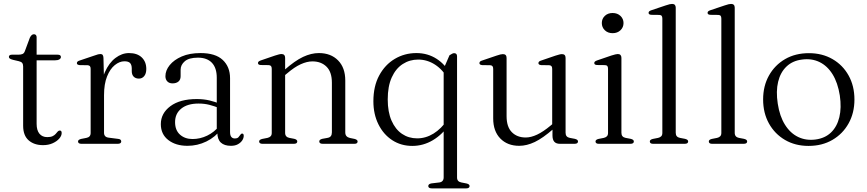

<svg xmlns="http://www.w3.org/2000/svg" viewBox="-20 -752 4534 1004"><path d="M78.5 -432 48.5 -439Q35 -442.5 30.8 -446.2Q26.5 -450 26.5 -454.5Q26.5 -460 30.5 -463Q34.5 -466 42 -466H75.5Q90 -466 98 -469.8Q106 -473.5 110 -484.5L136 -554.5Q140.5 -564 145.8 -568.5Q151 -573 157.5 -573Q164 -573 167.8 -568.8Q171.5 -564.5 171.5 -557.5V-104.5Q171.5 -70.5 186.2 -52.8Q201 -35 227 -35Q245 -35 255.2 -40Q265.5 -45 271.2 -51.8Q277 -58.5 281.5 -63.8Q286 -69 292.5 -69.5Q297.5 -69.5 300 -66.2Q302.5 -63 302.5 -56.5Q302.5 -42 290 -27.5Q277.5 -13 255.5 -3Q233.5 7 205 7Q158.5 7 129.8 -18.2Q101 -43.5 101 -94.5V-404.5Q101 -416 96.2 -422.5Q91.5 -429 78.5 -432ZM132.5 -436.5 133 -466H281.5Q290 -466 294.2 -463Q298.5 -460 298.5 -454Q298.5 -446.5 290.5 -441.5Q282.5 -436.5 266.5 -436.5Z M507 -256.5Q507 -326 528.5 -374.8Q550 -423.5 583.8 -449Q617.5 -474.5 654.5 -474.5Q697.5 -474.5 721.2 -451.8Q745 -429 745 -391.5Q745 -367.5 734.2 -354.2Q723.5 -341 706.5 -341Q689 -341 679 -351.2Q669 -361.5 669 -380V-395.5Q668.5 -414 659.8 -422.8Q651 -431.5 630.5 -431.5Q605 -431.5 580.2 -411.5Q555.5 -391.5 539.8 -352.2Q524 -313 524 -254.5ZM521 -449.5 524 -328V-57.5Q524 -46.5 530 -40Q536 -33.5 549 -32L596 -26Q605 -25.5 609.5 -22Q614 -18.5 614 -12Q614 -6.5 609.2 -3.2Q604.5 0 596 0H405.5Q397 0 392.5 -3.2Q388 -6.5 388 -12Q388 -17 392 -20.2Q396 -23.5 404 -25.5L432 -31Q442.5 -33 448.2 -39.2Q454 -45.5 454 -57V-392Q454 -401.5 450.2 -406Q446.5 -410.5 438 -411L396.5 -411.5Q388.5 -412.5 385.2 -415Q382 -417.5 382 -422Q382 -426.5 385.5 -430Q389 -433.5 398 -436L470.5 -460.5Q485 -466 492.8 -467.8Q500.5 -469.5 505 -469.5Q513 -469.5 516.8 -464.8Q520.5 -460 521 -449.5Z M1116.5 -59.5V-68.5L1113.5 -72.5V-345.5Q1113.5 -397 1088 -423.8Q1062.5 -450.5 1015 -450.5Q968.5 -450.5 946.5 -431.8Q924.5 -413 924.5 -387.5V-353.5Q924.5 -335 913 -325.5Q901.5 -316 882 -316Q865 -316 855 -326.2Q845 -336.5 845 -353.5Q845 -383.5 867.2 -411.2Q889.5 -439 930.5 -456.8Q971.5 -474.5 1028.5 -474.5Q1106.5 -474.5 1144.8 -438.5Q1183 -402.5 1183 -343V-62Q1183 -43.5 1189.8 -35.8Q1196.5 -28 1207.5 -28Q1221 -28 1226.5 -34Q1232 -40 1236 -46Q1238 -49 1240.2 -51.2Q1242.5 -53.5 1246.5 -53.5Q1250.5 -53.5 1252.5 -50.5Q1254.5 -47.5 1254.5 -42Q1254.5 -30 1246.8 -18Q1239 -6 1224.2 2.2Q1209.5 10.5 1187.5 10.5Q1153 10.5 1134.8 -6.5Q1116.5 -23.5 1116.5 -59.5ZM821 -103Q821 -159.5 871 -196.8Q921 -234 1009 -234Q1045 -234 1075.5 -226.8Q1106 -219.5 1130 -209L1125 -187.5Q1101 -197 1075 -203.8Q1049 -210.5 1018.5 -210.5Q960.5 -210.5 928 -184.2Q895.5 -158 895.5 -113.5Q895.5 -71 921.2 -48Q947 -25 987 -25Q1026.5 -25 1063.5 -42.8Q1100.5 -60.5 1128 -95L1137.5 -77Q1106 -35 1059.2 -12.2Q1012.5 10.5 960.5 10.5Q899 10.5 860 -19.8Q821 -50 821 -103Z M1471 -449.5V-57.5Q1471 -46 1476.8 -39.5Q1482.5 -33 1493 -31L1519 -26Q1534.5 -22 1534.5 -12.5Q1534.5 0 1516.5 0H1352.5Q1344 0 1339.5 -3.2Q1335 -6.5 1335 -12Q1335 -17 1339 -20.2Q1343 -23.5 1351 -25.5L1379 -31Q1389.5 -33.5 1395.2 -39.5Q1401 -45.5 1401 -57V-392Q1401 -402 1397.2 -406.5Q1393.5 -411 1385 -411.5L1343.5 -412Q1335.5 -412.5 1332.2 -415.2Q1329 -418 1329 -422.5Q1329 -427 1332.5 -430.2Q1336 -433.5 1345 -436.5L1418 -461.5Q1430.5 -465.5 1438.5 -467.5Q1446.5 -469.5 1452 -469.5Q1461.5 -469.5 1466.2 -464.2Q1471 -459 1471 -449.5ZM1458 -349 1442 -364.5 1466 -385Q1522 -434.5 1564.8 -454.5Q1607.5 -474.5 1647.5 -474.5Q1710 -474.5 1747.8 -436.2Q1785.5 -398 1785.5 -331V-60Q1785.5 -47 1792 -40Q1798.5 -33 1810 -30.5L1834.5 -25.5Q1842 -23.5 1846 -20.2Q1850 -17 1850 -12Q1850 -6.5 1846 -3.2Q1842 0 1833 0H1668Q1649.5 0 1649.5 -12.5Q1649.5 -22 1665 -26L1692.5 -31Q1704.5 -33 1710 -40.2Q1715.5 -47.5 1715.5 -60V-319.5Q1715.5 -375.5 1687.5 -403.2Q1659.5 -431 1613.5 -431Q1585.5 -431 1552.8 -416.2Q1520 -401.5 1481 -368Z M2237.5 233Q2228.5 233 2224 229.8Q2219.5 226.5 2219.5 221Q2219.5 215.5 2223.5 212Q2227.5 208.5 2236 207L2278 202Q2288.5 200.5 2294.2 193.8Q2300 187 2300 175.5V-393L2330.5 -463Q2339 -468.5 2344.5 -471.2Q2350 -474 2355 -474Q2362 -474 2366 -470Q2370 -466 2370 -457.5V176Q2370 187.5 2375.8 193.8Q2381.5 200 2392 202L2420 207.5Q2428 209.5 2431.8 212.8Q2435.5 216 2435.5 221Q2435.5 226.5 2431.2 229.8Q2427 233 2418.5 233ZM2330.5 -103Q2294 -49 2243.8 -19Q2193.5 11 2136 11Q2077 11 2031 -19Q1985 -49 1958.8 -102Q1932.5 -155 1932.5 -222.5Q1932.5 -301 1962.8 -357.2Q1993 -413.5 2044.2 -444Q2095.5 -474.5 2157.5 -474.5Q2216.5 -474.5 2263.5 -444.2Q2310.5 -414 2337.5 -359.5L2322.5 -338.5Q2296.5 -387 2255.2 -413.8Q2214 -440.5 2167 -440.5Q2122 -440.5 2085.8 -417Q2049.5 -393.5 2028.5 -347.2Q2007.5 -301 2007.5 -232Q2007.5 -166.5 2027.5 -121Q2047.5 -75.5 2082.2 -52Q2117 -28.5 2161.5 -28.5Q2206.5 -28.5 2247 -53.5Q2287.5 -78.5 2320.5 -126.5Z M2869 -44V-84.5L2867.5 -88.5V-391.5Q2867.5 -401.5 2863.8 -406Q2860 -410.5 2851.5 -411L2810 -411.5Q2802 -412.5 2798.8 -415Q2795.5 -417.5 2795.5 -422Q2795.5 -426.5 2799 -430Q2802.5 -433.5 2811.5 -436L2884.5 -461Q2897 -465 2905 -467Q2913 -469 2918.5 -469Q2928 -469 2932.8 -464Q2937.5 -459 2937.5 -449V-57.5Q2937.5 -46 2943.2 -39.5Q2949 -33 2959.5 -31L2986 -26Q2994 -24 2998.2 -20.8Q3002.5 -17.5 3002.5 -12Q3002.5 -6.5 2998 -3.2Q2993.5 0 2984.5 0H2908Q2888.5 0 2878.8 -10.5Q2869 -21 2869 -44ZM2559 -133V-391.5Q2559 -401.5 2555.2 -406Q2551.5 -410.5 2543 -411L2501.5 -411.5Q2493.5 -412.5 2490.2 -415Q2487 -417.5 2487 -422Q2487 -426.5 2490.2 -430Q2493.5 -433.5 2502.5 -436L2576 -461Q2588.5 -465.5 2596.5 -467.2Q2604.5 -469 2609.5 -469Q2619.5 -469 2624.2 -464Q2629 -459 2629 -449V-144.5Q2629 -88.5 2656.5 -60.8Q2684 -33 2729 -33Q2756.5 -33 2788.5 -48Q2820.5 -63 2859.5 -95.5L2882.5 -115L2898.5 -99.5L2874.5 -78.5Q2818.5 -29.5 2776.5 -9.5Q2734.5 10.5 2695 10.5Q2633.5 10.5 2596.2 -27.8Q2559 -66 2559 -133Z M3229.5 -449.5V-57.5Q3229.5 -46 3235.2 -39.5Q3241 -33 3251.5 -31L3278 -26Q3286 -24 3290.2 -20.8Q3294.5 -17.5 3294.5 -12Q3294.5 -6.5 3290 -3.2Q3285.5 0 3276.5 0H3111Q3102.5 0 3098.2 -3.2Q3094 -6.5 3094 -12Q3094 -17 3097.8 -20.2Q3101.5 -23.5 3109.5 -25.5L3137.5 -31Q3148 -33.5 3153.8 -39.5Q3159.5 -45.5 3159.5 -57V-392Q3159.5 -402 3156 -406.5Q3152.5 -411 3143.5 -411.5L3102 -412Q3094 -412.5 3090.8 -415.2Q3087.5 -418 3087.5 -422.5Q3087.5 -427 3091 -430.2Q3094.5 -433.5 3103.5 -436.5L3176.5 -461.5Q3189.5 -465.5 3197.5 -467.5Q3205.5 -469.5 3210.5 -469.5Q3220 -469.5 3224.8 -464.2Q3229.5 -459 3229.5 -449.5ZM3183.5 -578.5Q3158.5 -578.5 3142.8 -593.8Q3127 -609 3127 -631.5Q3127 -654 3142.8 -669Q3158.5 -684 3183.5 -684Q3208.5 -684 3224.5 -668.8Q3240.5 -653.5 3240.5 -631.5Q3240.5 -609 3224.5 -593.8Q3208.5 -578.5 3183.5 -578.5Z M3513.5 -712V-57.5Q3513.5 -46 3519.2 -39.5Q3525 -33 3535.5 -31L3562 -26Q3570 -24 3574.2 -20.8Q3578.5 -17.5 3578.5 -12Q3578.5 -6.5 3574 -3.2Q3569.5 0 3560.5 0H3395Q3386.5 0 3382.2 -3.2Q3378 -6.5 3378 -12Q3378 -17 3381.8 -20.2Q3385.5 -23.5 3393.5 -25.5L3421.5 -31Q3432 -33.5 3437.8 -39.5Q3443.5 -45.5 3443.5 -57V-654.5Q3443.5 -664.5 3440 -669Q3436.5 -673.5 3427.5 -674L3386 -674.5Q3378 -675 3374.8 -677.8Q3371.5 -680.5 3371.5 -684.5Q3371.5 -689.5 3375 -692.8Q3378.5 -696 3387.5 -699L3460.5 -723.5Q3473.5 -728 3481.5 -729.8Q3489.5 -731.5 3494.5 -731.5Q3504 -731.5 3508.8 -726.5Q3513.5 -721.5 3513.5 -712Z M3822 -712V-57.5Q3822 -46 3827.8 -39.5Q3833.5 -33 3844 -31L3870.5 -26Q3878.5 -24 3882.8 -20.8Q3887 -17.5 3887 -12Q3887 -6.5 3882.5 -3.2Q3878 0 3869 0H3703.5Q3695 0 3690.8 -3.2Q3686.5 -6.5 3686.5 -12Q3686.5 -17 3690.2 -20.2Q3694 -23.5 3702 -25.5L3730 -31Q3740.5 -33.5 3746.2 -39.5Q3752 -45.5 3752 -57V-654.5Q3752 -664.5 3748.5 -669Q3745 -673.5 3736 -674L3694.5 -674.5Q3686.5 -675 3683.2 -677.8Q3680 -680.5 3680 -684.5Q3680 -689.5 3683.5 -692.8Q3687 -696 3696 -699L3769 -723.5Q3782 -728 3790 -729.8Q3798 -731.5 3803 -731.5Q3812.5 -731.5 3817.2 -726.5Q3822 -721.5 3822 -712Z M4210 -474Q4279.5 -474 4333.2 -443Q4387 -412 4417.5 -357.2Q4448 -302.5 4448 -231.5Q4448 -161.5 4417.5 -106.8Q4387 -52 4333 -20.5Q4279 11 4208 11Q4138.5 11 4085 -20.2Q4031.5 -51.5 4001 -106.2Q3970.5 -161 3970.5 -232Q3970.5 -302.5 4001 -357Q4031.5 -411.5 4085.2 -442.8Q4139 -474 4210 -474ZM4244.5 -22.5Q4294 -29 4325.5 -59.2Q4357 -89.5 4369 -139Q4381 -188.5 4371.5 -253Q4361 -319.5 4333.5 -363.8Q4306 -408 4264.8 -427.8Q4223.5 -447.5 4173.5 -440.5Q4124.5 -434.5 4092.8 -404.2Q4061 -374 4049 -324.5Q4037 -275 4047 -210Q4057 -144 4084.8 -99.8Q4112.5 -55.5 4153.5 -35.8Q4194.5 -16 4244.5 -22.5Z"/></svg>

Font: Fraunces Light
Style: Regular
Weight: 300
Version: Version 1.000;[b76b70a41]